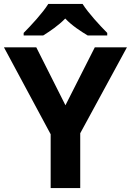

<svg xmlns="http://www.w3.org/2000/svg" viewBox="-20 -954 664 974"><path d="M399 -934H225C197 -889 137 -824 100 -787V-774H199C234 -796 276 -824 311 -860C345 -824 390 -795 425 -774H524V-787C488 -823 427 -889 399 -934ZM312 -420 164 -714H0L237 -273V0H387V-278L624 -714H461Z"/></svg>

Font: Noto Sans Gunjala Gondi
Style: Bold
Weight: 700
Designer: Ek Type
Foundry: Ek Type
Version: Version 1.004